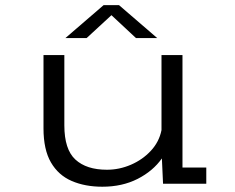

<svg xmlns="http://www.w3.org/2000/svg" viewBox="-20 -714 915 746"><path d="M377.5 11.5Q310.5 11.5 258.8 -10.8Q207 -33 178 -82.8Q149 -132.5 149 -215.5V-500H230V-227Q230 -133.5 273 -94Q316 -54.5 395.5 -54.5Q443.5 -54.5 488.8 -74Q534 -93.5 566.2 -128.2Q598.5 -163 607.5 -208.5V-500H689V-63H781.5V0H613.5L609 -98.5Q574.5 -49.5 514.8 -19Q455 11.5 377.5 11.5ZM234 -566 382.5 -694H442.5L591 -566H508.5L413 -655L316.5 -566Z"/></svg>

Font: Trispace SemiExpanded Light
Style: Regular
Weight: 300
Width: 6
Designer: Tyler Finck
Foundry: Etcetera Type Company
Version: Version 1.210; ttfautohint (v1.8.3)